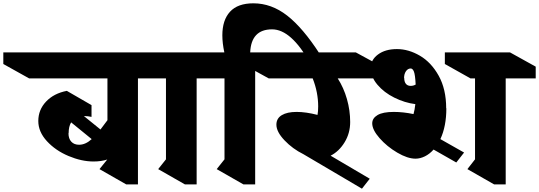

<svg xmlns="http://www.w3.org/2000/svg" viewBox="-165 -1102 3251 1158"><path d="M848 -629H667V10H596L435 -82L482 -140Q446 -128 399 -128Q327 -128 248.5 -161Q170 -194 118 -250.5Q66 -307 66 -372Q66 -440 113 -489.5Q160 -539 238 -554L387 -468V-397Q366 -402 341 -402L441 -321L483 -377V-629H11L-145 -716V-786H693L848 -700ZM312 -229Q351 -229 388 -263L264 -364Q249 -339 249 -299L248 -298Q248 -266 265 -247.5Q282 -229 312 -229Z M1021 -629V10H950L789 -82L836 -141V-629H808L653 -716V-786H1046L1202 -700V-629Z M1764 -776 1703 -724Q1649 -822 1591.5 -873.5Q1534 -925 1476 -925Q1350 -925 1344 -786H1374V10H1303L1142 -82L1189 -141V-629H1111L1006 -716V-786H1188Q1176 -842 1176 -889Q1176 -981 1222.5 -1031.5Q1269 -1082 1363 -1082Q1472 -1082 1567 -1008Q1662 -934 1764 -776Z M1872 -629Q1908 -573 1927.5 -504.5Q1947 -436 1947 -366Q1947 -299 1913.5 -244Q1880 -189 1829 -163L2065 -24L2018 36L1665 -172Q1600 -204 1551 -255.5Q1502 -307 1502 -350Q1502 -388 1534.5 -407.5Q1567 -427 1624 -427Q1680 -427 1750 -409Q1754 -430 1754 -460Q1754 -545 1721 -629H1456L1298 -716V-786H1981L2139 -700L2140 -629Z M2491 -263 2634 -182 2587 -122 2450 -200Q2426 -173 2397.5 -159Q2369 -145 2341 -145Q2293 -145 2231 -181.5Q2169 -218 2124.5 -268.5Q2080 -319 2080 -358Q2080 -389 2112 -408Q2144 -427 2210 -427Q2267 -427 2329 -414Q2336 -438 2340 -474Q2276 -482 2213.5 -513Q2151 -544 2111 -591.5Q2071 -639 2071 -692Q2071 -741 2115 -773.5Q2159 -806 2229 -806Q2299 -806 2367.5 -766Q2436 -726 2481 -645Q2526 -564 2526 -449H2527Q2527 -340 2491 -263ZM2885 -629V10H2815L2654 -82L2700 -141V-629H2673L2518 -716V-786H2911L3066 -700V-629ZM2312 -584Q2328 -584 2342 -592Q2339 -651 2331.5 -670Q2324 -689 2312 -689Q2295 -689 2283.5 -672.5Q2272 -656 2272 -631H2273Q2273 -609 2283 -596.5Q2293 -584 2312 -584Z"/></svg>

Font: Inknut Antiqua ExtraBold
Style: Regular
Weight: 800
Designer: Claus Eggers Sørensen
Foundry: Claus Eggers Sørensen
Version: Version 1.003; ttfautohint (v1.8.2) -l 8 -r 50 -G 200 -x 14 